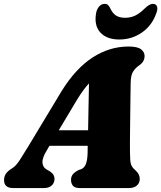

<svg xmlns="http://www.w3.org/2000/svg" viewBox="-46 -952 816 972"><path d="M191.5 -192Q167 -152 169 -128Q171 -104 191 -93.5L206.5 -84.5Q219.5 -76 224.8 -66.5Q230 -57 230 -47.5Q230 -25.5 215.5 -12.8Q201 0 177.5 0H20.5Q-25.5 0 -25.5 -40Q-25.5 -57 -17.2 -71Q-9 -85 19 -102.5Q35.5 -113 55 -143.2Q74.5 -173.5 96 -209L266 -491Q337 -605.5 422.8 -661Q508.5 -716.5 605 -716.5Q650 -716.5 668 -702.5Q686 -688.5 686 -668Q686 -642 663.5 -624.5Q641.5 -610.5 628.5 -590.8Q615.5 -571 615.5 -531.5Q615 -505 614.5 -466.5Q614 -428 613.5 -385Q613 -342 612.5 -301Q612 -260 611.8 -228Q611.5 -196 612 -181Q612.5 -156.5 613.5 -140.5Q614.5 -124.5 620.5 -112.5Q626.5 -100.5 642 -87.5Q661.5 -70 661.5 -46Q661.5 -26 647.2 -13Q633 0 607.5 0H357.5Q332 0 322.8 -12.2Q313.5 -24.5 313.5 -41Q313.5 -59 323.8 -70.8Q334 -82.5 354 -92L365 -95.5Q382.5 -103 389.8 -124.5Q397 -146 397.5 -178.5Q397.5 -192.5 398 -214H204.5ZM343 -445.5 251.5 -292.5H400Q401 -348.5 402.2 -411.8Q403.5 -475 404.5 -530Q391.5 -516 376.2 -495.5Q361 -475 343 -445.5ZM587 -862Q616 -862 639.2 -873.5Q662.5 -885 686 -908.5Q710.5 -932.5 727.5 -932.5Q744 -932.5 748.8 -919.5Q753.5 -906.5 745.5 -885.5Q723.5 -822.5 672.2 -787.2Q621 -752 558 -752Q495 -752 462.2 -787.2Q429.5 -822.5 440.5 -885.5Q444.5 -906.5 456.2 -919.5Q468 -932.5 484.5 -932.5Q495 -932.5 501.2 -926.2Q507.5 -920 513 -908.5Q524 -884.5 541.5 -873.2Q559 -862 587 -862Z"/></svg>

Font: Fraunces 9pt Soft Black
Style: Italic
Weight: 900
Italic angle: -16°
Version: Version 1.000;[b76b70a41]